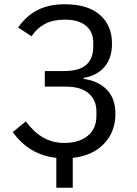

<svg xmlns="http://www.w3.org/2000/svg" viewBox="-20 -730 640 900"><path d="M244 10Q116 -4 40 -111L101 -161Q139 -110 183 -85Q227 -60 281 -60Q351 -60 391.5 -93.5Q432 -127 432 -187V-208Q432 -261 395.5 -292.5Q359 -324 288 -324H190V-397H282Q350 -397 383.5 -425.5Q417 -454 417 -511V-532Q417 -581 382.5 -609.5Q348 -638 284 -638Q229 -638 191 -618Q153 -598 128 -560L65 -601Q102 -655 155.5 -682.5Q209 -710 284 -710Q391 -710 448 -660.5Q505 -611 505 -526Q505 -456 468.5 -415Q432 -374 372 -365V-360Q438 -352 479.5 -311Q521 -270 521 -196Q521 -112 467.5 -56Q414 0 321 10V150H244Z"/></svg>

Font: iA Writer Duo V
Style: Regular
Weight: 400
Designer: Mike Abbink, Paul van der Laan, Pieter van Rosmalen, Oliver Reichenstein
Foundry: Information Architects Inc.
Version: Version 2.000